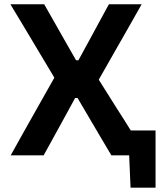

<svg xmlns="http://www.w3.org/2000/svg" viewBox="-20 -733 776 906"><path d="M30.5 0Q58 -49 86.5 -100.5Q115 -151.5 146.5 -207L236.5 -366.5L158.5 -497Q128 -548 97 -600Q65.5 -652 29 -713H188.5Q213.5 -669 237.5 -626.8Q261.5 -584.5 283 -546.5L339 -448.5H350L404 -547.5Q424.5 -585.5 447.5 -627.8Q470.5 -670 494 -713H648.5Q615.5 -654.5 585.5 -601.8Q555.5 -549 530 -504.5L446 -357L532.5 -219.5Q549.5 -193 565.5 -168Q581 -142.5 597 -117.5H714V152.5H596L589.5 0H505.5Q480 -43 457.5 -81Q435 -119 414.5 -154L346 -270.5H334.5L270.5 -153.5Q250 -116.5 229.8 -79.5Q209.5 -42.5 186 0Z"/></svg>

Font: Heraclito SemiBold
Style: Regular
Weight: 600
Designer: Kostas Bartsokas (font) & Cristiano Sobral (main changes)
Foundry: Kostas Bartsokas (font) & Cristiano Sobral (main changes)
Version: Version 1.00;July 8, 2020;FontCreator 13.0.0.2655 64-bit